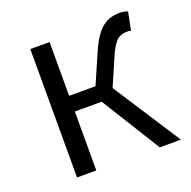

<svg xmlns="http://www.w3.org/2000/svg" viewBox="-104 -657 756 759"><g transform="rotate(-20 274.0 -277.0)"><path d="M348 -284 397 -397C425 -464 448 -474 476 -474C484 -474 487 -474 494 -472L509 -548C501 -551 489 -554 478 -554C422 -554 382 -533 341 -438L287 -314H176V-540H95V0H176V-248H289L443 0H532Z"/></g></svg>

Font: Genne Gothic Normal
Style: Regular
Weight: 350
Designer: Ryoko NISHIZUKA (kana & ideographs); Paul D. Hunt (Latin, Greek & Cyrillic); Wenlong ZHANG (bopomofo); Sandoll Communica
Foundry: Adobe Systems Incorporated
Version: Version 1.004;PS 1.004;hotconv 16.6.51;makeotf.lib2.5.65220